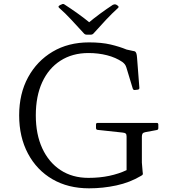

<svg xmlns="http://www.w3.org/2000/svg" viewBox="-20 -966 874 992"><path d="M589 -936Q596 -931 590 -925Q559 -897 528.5 -864.5Q498 -832 464 -794Q458 -787 450 -787H427Q419 -787 413 -794Q378 -832 347.5 -865Q317 -898 285 -926Q279 -932 286 -937Q289 -939 292 -940.5Q295 -942 298 -943Q306 -948 313 -943Q347 -921 382 -896Q417 -871 451 -843H431Q464 -871 497.5 -895.5Q531 -920 563 -941Q571 -945 578 -943Q581 -942 584 -940Q587 -938 589 -936ZM437 -692Q354 -692 292.5 -652.5Q231 -613 198 -541Q165 -469 165 -370Q165 -272 198.5 -199.5Q232 -127 293 -87Q354 -47 437 -47Q495 -47 544.5 -57.5Q594 -68 634 -87V-261Q634 -272 629.5 -276Q625 -280 614 -281L484 -295Q476 -296 476 -305V-323Q476 -331 485 -331H790Q798 -331 798 -322V-304Q798 -295 789 -294L730 -283Q720 -281 716.5 -275.5Q713 -270 713 -260V-126L717 -78Q719 -68 717.5 -64.5Q716 -61 708 -57Q651 -23 581.5 -8Q512 7 440 7Q332 7 251 -40Q170 -87 124.5 -172.5Q79 -258 79 -370Q79 -482 125 -566.5Q171 -651 252 -699Q333 -747 440 -747Q505 -747 551.5 -736Q598 -725 634 -710L666 -703Q675 -702 678.5 -699.5Q682 -697 684.5 -690Q687 -683 688 -669L700 -513Q701 -505 693 -503L677 -501Q669 -500 666 -508L633 -617Q630 -627 625 -633.5Q620 -640 612 -646Q578 -669 533 -680.5Q488 -692 437 -692Z"/></svg>

Font: Hahmlet Light
Style: Regular
Weight: 300
Designer: Minjoo Ham & Mark Frömberg
Foundry: hypertype
Version: Version 1.002